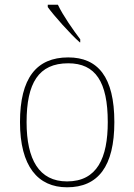

<svg xmlns="http://www.w3.org/2000/svg" viewBox="-20 -786 571 816"><path d="M319 -606H321V-619C292 -657 247 -721 226 -766H183V-756C208 -721 278 -642 319 -606ZM265 10C397 10 466 -79 466 -267C466 -459 396 -542 270 -542C135 -542 65 -454 65 -267C65 -79 141 10 265 10ZM265 -15C146 -15 93 -108 93 -267C93 -433 144 -517 270 -517C386 -517 438 -438 438 -267C438 -115 393 -15 265 -15Z"/></svg>

Font: Noto Serif Georgian Thin
Style: Regular
Weight: 100
Designer: Monotype Design Team, Akaki Razmadze
Foundry: Google LLC
Version: Version 2.003